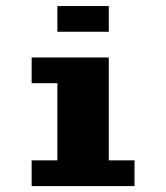

<svg xmlns="http://www.w3.org/2000/svg" viewBox="-20 -628 561 648"><path d="M86.8 0V-86.8H173.6V-347.2H86.8V-434H347.2V-86.8H434V0ZM173.6 -520.8V-607.6H347.2V-520.8Z"/></svg>

Font: 8-bit Operator+ 8
Style: Bold
Weight: 700
Designer: GrandChaos9000
Version: Version 1.3.0 - August 1, 2014